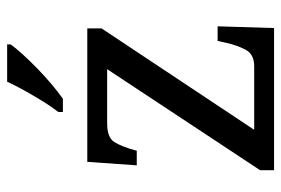

<svg xmlns="http://www.w3.org/2000/svg" viewBox="-148 -658 806 551"><g transform="rotate(-90 255.5 -383.0)"><path d="M42 0V-40L332 -479H176Q136 -479 123 -458.5Q110 -438 99 -398L98 -394H56L66 -536H449V-495L158 -57H340Q375 -57 388 -82Q401 -107 408 -139L413 -162H455L450 0ZM209 -619Q224 -638 240 -664Q256 -690 271 -717Q286 -744 296 -766H403V-756Q394 -743 376 -723Q358 -703 335.5 -681Q313 -659 290 -639.5Q267 -620 247 -606H209Z"/></g></svg>

Font: Noto Serif Toto
Style: Regular
Weight: 400
Designer: Monotype Design Team
Foundry: Monotype Imaging Inc.
Version: Version 2.001